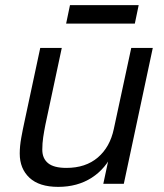

<svg xmlns="http://www.w3.org/2000/svg" viewBox="-20 -717 640 749"><path d="M207 12Q133 12 95 -23.5Q57 -59 57 -118Q57 -147 63 -180Q69 -213 75 -240L137 -530H221L157 -230Q152 -205 148.5 -181.5Q145 -158 145 -133Q145 -99 167.5 -80.5Q190 -62 239 -62Q314 -62 361.5 -102.5Q409 -143 424 -214L492 -530H576L463 0H383L411 -131L422 -124Q393 -59 337.5 -23.5Q282 12 207 12ZM238 -625 253 -697H521L506 -625Z"/></svg>

Font: Geist Mono
Style: Italic
Weight: 400
Italic angle: -12°
Monospace: yes
Designer: Basement.studio, Andrés Briganti, Mateo Zaragoza
Foundry: Basement.studio, Vercel, Andrés Briganti, Guido Ferreyra, Mateo Zaragoza
Version: Version 1.500